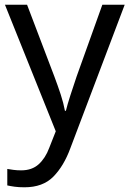

<svg xmlns="http://www.w3.org/2000/svg" viewBox="-20 -556 550 816"><path d="M1 -536H95L211 -231Q226 -191 238 -154.5Q250 -118 256 -85H260Q266 -110 279 -150.5Q292 -191 306 -232L415 -536H510L279 74Q251 150 206.5 195Q162 240 84 240Q60 240 42 237.5Q24 235 11 232V162Q22 164 37.5 166Q53 168 70 168Q116 168 144.5 142Q173 116 189 73L217 2Z"/></svg>

Font: Noto Sans Syriac Eastern
Style: Regular
Weight: 400
Designer: Patrick Giasson and the Monotype Design Team
Foundry: Monotype Imaging Inc.
Version: Version 3.001; ttfautohint (v1.8.4.7-5d5b)